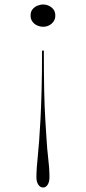

<svg xmlns="http://www.w3.org/2000/svg" viewBox="-20 -619 382 854"><path d="M172 215Q159 215 150.5 202.5Q142 190 142 170Q142 150 143.5 128Q145 106 148 77Q151 48 154 8.5Q157 -31 160 -86.5Q163 -142 165 -218Q167 -294 167 -394H175Q175 -294 176.5 -218Q178 -142 181.5 -87Q185 -32 187.5 7.5Q190 47 193.5 76Q197 105 198.5 127Q200 149 200 170Q200 190 192 202.5Q184 215 172 215ZM172 -599Q185 -599 197 -593.5Q209 -588 217.5 -577.5Q226 -567 226 -549Q226 -534 217.5 -522.5Q209 -511 197 -505.5Q185 -500 172 -500Q159 -500 146 -505.5Q133 -511 124.5 -522.5Q116 -534 116 -549Q116 -567 124.5 -577.5Q133 -588 146 -593.5Q159 -599 172 -599Z"/></svg>

Font: Kalnia Thin ExtraLight
Style: Regular
Weight: 250
Version: Version 1.105